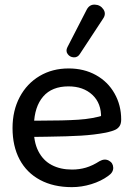

<svg xmlns="http://www.w3.org/2000/svg" viewBox="-20 -788 573 818"><path d="M33.4 -242.5Q33.4 -316.9 64 -374.5Q94.6 -432.1 148.9 -464.3Q203.1 -496.4 272.3 -496.4Q337.8 -496.4 388.8 -468.1Q439.8 -439.7 468 -389.7Q496.3 -339.7 496.3 -278.8Q496.3 -261.4 489.6 -251Q482.9 -240.7 471.1 -235.1Q459.2 -229.5 440.1 -225L429.8 -222.7Q381.2 -213.5 325.3 -210.1Q269.3 -206.7 179.1 -205.5Q143.2 -205.5 106.3 -204.5L108 -274H150.8Q251.3 -274 313.6 -278Q375.9 -282 426.9 -298.3L410.6 -285Q412.4 -347.7 373.6 -383.9Q334.7 -420 271.9 -420Q201.4 -420 164.1 -376.9Q126.8 -333.7 124.6 -256.6L124.2 -244.1Q122.7 -184.6 143 -144.6Q163.2 -104.5 200.1 -85.1Q237 -65.6 286.7 -65.6Q318.3 -65.6 346.2 -73.9Q374.2 -82.2 404.1 -101.3Q425.5 -113.4 443.6 -103.8Q461.7 -94.2 462.4 -73.9Q463.2 -53.6 441.1 -38.6Q410.4 -16 369.1 -3.4Q327.8 9.3 286.1 9.3Q207.9 9.3 150.7 -21.4Q93.6 -52 63.5 -108.6Q33.4 -165.3 33.4 -242.5ZM267.1 -586.8 348.7 -745.5Q360.5 -769.3 384 -768.3Q407.5 -767.4 420.5 -748.3Q433.4 -729.1 419.2 -708.6L319.6 -557Q310.2 -542.7 294 -543.7Q277.8 -544.6 268.4 -557.6Q259 -570.5 267.1 -586.8Z"/></svg>

Font: SN Pro Thin
Style: Regular
Weight: 200
Designer: Tobias Whetton
Foundry: Supernotes
Version: Version 1.003;Glyphs 3.3 (3324)